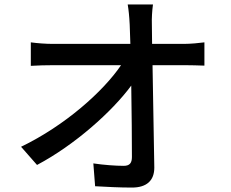

<svg xmlns="http://www.w3.org/2000/svg" viewBox="-20 -811 1040 866"><path d="M75 -149 147 -67C317 -157 486 -308 572 -425C574 -304 575 -178 575 -103C575 -76 565 -63 538 -63C502 -63 447 -67 401 -74L409 29C462 32 520 35 575 35C642 35 676 3 676 -55L668 -517H814C839 -517 875 -516 902 -515V-620C881 -617 838 -613 809 -613H666L665 -700C664 -729 666 -762 670 -791H556C560 -767 563 -740 565 -700L568 -613H219C187 -613 147 -616 119 -620V-514C152 -516 186 -517 221 -517H526C446 -399 274 -245 75 -149Z"/></svg>

Font: ChiuKong Gothic CL Medium
Style: Regular
Weight: 500
Designer: Ryoko NISHIZUKA 西塚涼子 (kana, bopomofo & ideographs); Paul D. Hunt (Latin, Greek & Cyrillic); Sandoll Communications 산돌커뮤니
Foundry: Adobe
Version: Version 1.300